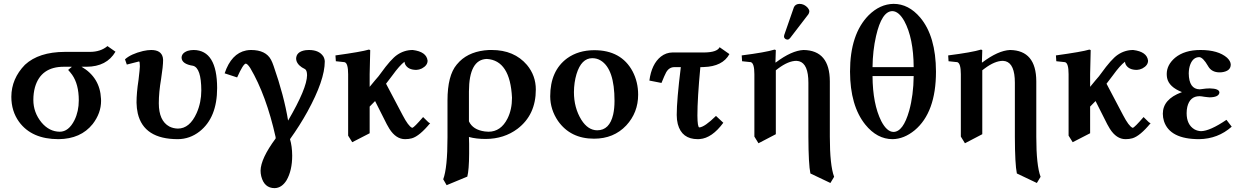

<svg xmlns="http://www.w3.org/2000/svg" viewBox="-20 -701 6370 984"><path d="M286.1 -25.9Q332 -25.9 361.8 -85.4Q383.8 -130.4 383.8 -187Q383.8 -269 349.6 -317.9Q339.8 -331.1 329.1 -342.8Q331.1 -343.8 333 -345.5Q335 -347.2 336.9 -349.1Q338.9 -351.1 340.8 -352.5Q342.8 -354 344.5 -355Q346.2 -356 346.7 -357.4L347.2 -358.9H307.1Q189.5 -358.9 159.2 -253.9Q150.9 -223.6 150.9 -189Q150.9 -124.5 192.9 -73.2Q232.4 -26.4 286.1 -25.9ZM107.9 -369.1Q178.7 -434.6 312 -435.1H441.9Q496.1 -435.5 530.8 -464.8L571.8 -436Q526.9 -359.4 423.8 -358.9H397.9Q492.7 -303.7 497.6 -194.8Q497.6 -189 498 -184.1Q498 -121.1 455.1 -65.4Q394 11.2 279.8 12.2Q142.6 12.2 77.6 -76.7Q38.1 -131.3 38.1 -205.1Q38.6 -297.9 107.9 -369.1Z M1092.8 -250Q1092.8 -97.7 1002.4 -26.9Q952.6 11.7 891.6 12.2Q716.8 12.2 686 -120.1Q680.2 -146 679.7 -174.8Q679.7 -225.6 689.9 -291Q696.8 -349.6 696.8 -360.8Q696.8 -384.8 692.9 -386.2L629.9 -370.1L620.6 -397Q650.4 -424.3 712.9 -439.5Q736.3 -444.8 754.9 -444.8Q806.2 -444.8 814.5 -406.2Q815.4 -399.9 815.9 -394Q815.9 -361.8 805.7 -296.9Q793.9 -228 793.9 -171.9Q793.9 -82 847.7 -52.7Q867.7 -42.5 891.6 -42Q952.1 -42 987.8 -121.6Q1011.7 -175.8 1011.7 -237.8Q1011.2 -352.5 969.7 -363.8Q912.1 -372.6 910.6 -404.8Q910.6 -429.2 941.9 -440.4Q956.1 -444.8 972.7 -444.8Q1092.3 -443.4 1092.8 -250Z M1644.5 -386.2Q1644.5 -290.5 1555.7 -128.9Q1516.6 -58.1 1466.3 12.2Q1477.1 48.3 1477.5 96.2Q1477.5 172.4 1448.7 222.7Q1424.3 262.2 1387.7 263.2Q1334 263.2 1318.8 202.1Q1315.4 187.5 1315.4 173.8Q1316.4 111.8 1392.6 8.8V2Q1344.7 -212.9 1262.7 -352.1Q1248.5 -374 1239.7 -375Q1226.1 -373.5 1195.3 -304.2L1131.3 -325.2Q1165.5 -427.2 1241.7 -442.4Q1254.4 -444.8 1266.6 -444.8Q1342.3 -444.8 1369.1 -394.5Q1376 -381.3 1382.3 -362.8Q1435.5 -210.9 1456.5 -83Q1553.2 -248.5 1553.7 -315.9Q1553.2 -341.8 1542.5 -347.2Q1508.3 -363.3 1499.5 -388.7Q1498 -394.5 1497.6 -398.9Q1497.6 -436.5 1546.4 -443.8Q1555.2 -444.8 1563.5 -444.8Q1615.7 -444.8 1637.2 -411.6Q1644 -399.4 1644.5 -386.2Z M1874.5 -321.3V-255.9Q1883.3 -267.6 1901.9 -289.1Q1922.9 -312.5 1931.2 -325.2Q1983.4 -397.9 2015.6 -419.9Q2052.2 -444.8 2095.2 -444.8Q2166 -436 2171.4 -390.1Q2171.4 -365.7 2142.1 -350.1Q2127.9 -343.3 2114.3 -342.8Q2071.3 -342.8 2056.6 -371.1Q2053.2 -378.4 2053.2 -384.8Q2027.8 -365.7 1991.2 -314.9L1958.5 -272Q1987.8 -217.8 2043.5 -110.8Q2072.8 -54.7 2091.3 -46.4Q2092.8 -45.9 2093.3 -45.9Q2102.5 -47.9 2148.4 -101.1Q2148.4 -101.1 2175.3 -74.7Q2181.6 -69.8 2184.6 -69.8Q2129.9 -3.4 2090.8 7.8Q2075.2 12.2 2056.2 12.2Q2009.3 12.2 1975.6 -41Q1968.8 -51.8 1962.4 -64Q1938 -112.3 1902.3 -183.1L1874.5 -154.8V-18.1L1785.2 27.8L1764.2 -5.9V-320.8Q1764.2 -377.4 1746.1 -382.3Q1743.7 -382.8 1742.2 -382.8L1701.2 -387.2L1699.2 -417Q1833 -435.5 1870.1 -446.8Q1876 -445.8 1877.4 -443.8Q1877.4 -442.9 1874.5 -321.3Z M2604 -200.2Q2594.7 -391.6 2475.1 -398.9Q2383.8 -396.5 2383.3 -231.9V-79.1Q2403.3 -35.6 2464.8 -27.3Q2474.1 -25.9 2483.4 -25.9Q2546.9 -25.9 2581.1 -93.8Q2604 -139.6 2604 -200.2ZM2375 204.1 2269 248 2251.5 217.8Q2273.4 159.7 2273.4 2.9V-186Q2273.4 -314 2320.8 -370.1Q2327.1 -377.4 2335.4 -386.2Q2390.1 -439.9 2486.3 -444.8Q2493.7 -445.3 2500 -444.8Q2615.2 -444.8 2680.7 -368.2Q2726.1 -313.5 2726.1 -242.2Q2726.1 -112.3 2632.3 -41Q2563.5 10.7 2469.2 11.2Q2419.9 11.2 2383.3 1Q2383.3 6.3 2383.8 17.6Q2384.3 30.3 2384.3 36.1V86.9Q2383.8 169.4 2375 204.1Z M3015.6 -402.8Q2959.5 -402.8 2934.6 -321.3Q2921.9 -278.8 2921.4 -229Q2921.4 -148.4 2959.5 -86.9Q2993.2 -33.7 3040.5 -33.2Q3104 -33.2 3122.6 -114.7Q3129.4 -145 3129.4 -184.1Q3129.4 -347.2 3059.1 -390.6Q3039.6 -402.8 3015.6 -402.8ZM2799.8 -207Q2799.8 -338.4 2886.7 -402.3Q2943.8 -443.4 3025.4 -443.8Q3164.1 -443.8 3222.2 -335Q3250.5 -280.8 3250.5 -215.8Q3250.5 -124 3189.5 -58.1Q3125.5 9.8 3024.4 9.8Q2903.8 9.8 2839.8 -81.1Q2800.3 -139.2 2799.8 -207Z M3426.3 -432.1H3590.3Q3655.3 -433.1 3668 -459L3718.3 -423.8Q3683.6 -360.4 3586.9 -357.4Q3579.6 -357.4 3573.2 -356.9H3569.3Q3554.2 -196.3 3554.2 -108.9Q3554.7 -48.8 3564 -47.9Q3591.3 -49.8 3649.4 -106.9L3687 -71.8Q3628.9 6.8 3566.4 11.7Q3560.5 12.2 3556.2 12.2Q3474.1 12.2 3453.6 -65.4Q3448.2 -86.9 3448.2 -111.8Q3448.2 -188 3469.2 -356.9H3436Q3409.2 -356.9 3394 -330.1Q3385.7 -314.9 3370.1 -275.9L3308.1 -288.1Q3319.3 -373 3367.2 -411.1Q3393.6 -431.6 3426.3 -432.1Z M4077.1 -681.2Q4102.1 -681.2 4120.1 -660.6Q4127.4 -651.4 4127.9 -643.1Q4127 -633.8 4123 -627.9L4029.3 -505.9Q4022.9 -498.5 4018.1 -498Q4003.9 -498 3999 -508.8Q3998.5 -510.7 3998 -512.2Q3998.5 -518.1 3999 -521L4048.8 -664.1Q4056.2 -680.2 4077.1 -681.2ZM3956.1 -380.9Q4037.1 -441.9 4098.1 -444.8Q4232.4 -442.9 4232.9 -284.2V0Q4232.9 146.5 4254.9 205.1L4235.8 236.8L4133.3 188Q4123.5 141.1 4123 0V-276.9Q4123 -374 4075.2 -387.2Q4068.4 -388.7 4062 -389.2Q4020.5 -389.2 3968.3 -350.1Q3962.4 -345.7 3956.1 -340.8V-13.2L3867.2 33.2L3846.2 -1V-320.8Q3846.2 -378.9 3826.7 -382.8Q3824.7 -382.8 3824.2 -382.8L3783.2 -387.2L3781.2 -417Q3903.3 -432.6 3949.2 -446.8Q3954.6 -445.8 3956.1 -443.8L3954.1 -380.9Z M4662.6 -311H4451.7Q4452.6 -168 4496.6 -80.1Q4524.9 -25.9 4558.6 -24.9Q4608.9 -24.9 4639.6 -133.8Q4661.6 -213.4 4662.6 -311ZM4553.7 -644Q4499 -644 4469.7 -516.1Q4452.6 -440.9 4451.7 -356.9H4662.6Q4661.6 -505.9 4614.7 -592.8Q4586.4 -643.1 4553.7 -644ZM4336.4 -334Q4336.4 -525.9 4431.6 -622.6Q4489.7 -680.2 4559.6 -681.2Q4636.7 -681.2 4696.3 -610.8Q4776.4 -515.1 4776.9 -334Q4776.9 -124.5 4667.5 -33.2Q4613.3 11.2 4554.7 12.2Q4475.1 12.2 4414.6 -62.5Q4336.9 -159.2 4336.4 -334Z M5014.2 -380.9Q5095.2 -441.9 5156.2 -444.8Q5290.5 -442.9 5291 -284.2V0Q5291 146.5 5313 205.1L5293.9 236.8L5191.4 188Q5181.6 141.1 5181.2 0V-276.9Q5181.2 -374 5133.3 -387.2Q5126.5 -388.7 5120.1 -389.2Q5078.6 -389.2 5026.4 -350.1Q5020.5 -345.7 5014.2 -340.8V-13.2L4925.3 33.2L4904.3 -1V-320.8Q4904.3 -378.9 4884.8 -382.8Q4882.8 -382.8 4882.3 -382.8L4841.3 -387.2L4839.4 -417Q4961.4 -432.6 5007.3 -446.8Q5012.7 -445.8 5014.2 -443.8L5012.2 -380.9Z M5566.9 -321.3V-255.9Q5575.7 -267.6 5594.2 -289.1Q5615.2 -312.5 5623.5 -325.2Q5675.8 -397.9 5708 -419.9Q5744.6 -444.8 5787.6 -444.8Q5858.4 -436 5863.8 -390.1Q5863.8 -365.7 5834.5 -350.1Q5820.3 -343.3 5806.6 -342.8Q5763.7 -342.8 5749 -371.1Q5745.6 -378.4 5745.6 -384.8Q5720.2 -365.7 5683.6 -314.9L5650.9 -272Q5680.2 -217.8 5735.8 -110.8Q5765.1 -54.7 5783.7 -46.4Q5785.2 -45.9 5785.6 -45.9Q5794.9 -47.9 5840.8 -101.1Q5840.8 -101.1 5867.7 -74.7Q5874 -69.8 5877 -69.8Q5822.3 -3.4 5783.2 7.8Q5767.6 12.2 5748.5 12.2Q5701.7 12.2 5668 -41Q5661.1 -51.8 5654.8 -64Q5630.4 -112.3 5594.7 -183.1L5566.9 -154.8V-18.1L5477.5 27.8L5456.5 -5.9V-320.8Q5456.5 -377.4 5438.5 -382.3Q5436 -382.8 5434.6 -382.8L5393.6 -387.2L5391.6 -417Q5525.4 -435.5 5562.5 -446.8Q5568.4 -445.8 5569.8 -443.8Q5569.8 -442.9 5566.9 -321.3Z M6061.5 -121.1Q6061.5 -62 6101.6 -38.1Q6117.7 -29.3 6135.7 -28.8Q6181.2 -29.8 6265.6 -86.9L6292.5 -51.8Q6222.2 10.7 6125.5 12.2Q5975.6 12.2 5945.3 -80.1Q5939.5 -98.6 5939.5 -118.2Q5939.5 -192.4 6035.2 -228Q6037.1 -228.5 6037.6 -229Q5970.7 -255.4 5961.4 -301.3Q5959.5 -311.5 5959.5 -321.8Q5959.5 -368.2 6002 -404.8Q6050.3 -444.8 6132.3 -444.8Q6223.1 -444.8 6268.6 -405.3Q6287.1 -387.7 6287.6 -370.1Q6287.6 -336.4 6241.2 -330.6Q6235.4 -330.1 6230.5 -330.1Q6190.4 -330.1 6172.4 -360.4Q6170.9 -362.8 6170.4 -363.8Q6145.5 -406.7 6126.5 -408.2Q6095.2 -408.2 6080.6 -371.6Q6072.8 -351.6 6072.3 -325.2Q6073.2 -244.1 6128.4 -243.2Q6130.4 -243.2 6136.7 -244.1Q6161.6 -248 6179.7 -248Q6228.5 -247.1 6229.5 -227.1Q6227.1 -202.6 6178.7 -202.1Q6175.3 -202.1 6163.6 -203.6Q6155.3 -204.6 6151.4 -205.1Q6136.2 -208 6127.4 -208Q6078.1 -208 6064.9 -153.3Q6061.5 -138.2 6061.5 -121.1Z"/></svg>

Font: Linux Libertine O
Style: Semibold
Weight: 700
Designer: Philipp H. Poll
Foundry: Philipp H. Poll
Version: Version 5.0.0